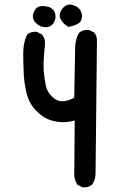

<svg xmlns="http://www.w3.org/2000/svg" viewBox="-20 -803 540 827"><path d="M334.5 3.4 314.9 -6.3 313.5 -7.3 312.5 -8.8Q309.1 -14.2 306.4 -20Q303.7 -25.9 302.2 -32Q300.8 -38.1 299.8 -44.4V-44.9L301.8 -284.2Q294.4 -282.2 287.8 -280.8Q281.2 -279.3 274.7 -278.3Q268.1 -277.3 262 -277.1Q255.9 -276.9 249.8 -276.9Q243.7 -276.9 237.8 -277.3Q205.6 -280.3 180.2 -292.5Q167.5 -298.8 154.8 -308.8Q142.1 -318.8 129.4 -333Q104 -361.3 93.8 -403.8Q84 -445.3 82 -488.8Q80.1 -532.2 80.1 -574.7Q80.1 -618.7 96.2 -652.8L96.7 -653.8L97.7 -654.8Q113.3 -668 137.2 -666H138.2L139.2 -665.5L158.7 -655.8L159.7 -655.3L160.6 -654.3Q175.8 -636.7 173.8 -612.8Q169.4 -571.3 168.2 -541.7Q167 -512.2 168.5 -495.6Q171.9 -460.9 177.7 -432.6Q183.1 -406.2 206.1 -385.3Q228.5 -364.3 254.4 -367.2Q279.3 -369.6 299.8 -382.8L303.7 -603.5V-604Q305.7 -634.3 319.8 -661.1L320.8 -662.1L321.8 -663.1Q338.9 -675.8 362.8 -673.8H363.8L364.7 -673.3L384.3 -663.6L385.7 -663.1L386.2 -662.1Q399.4 -646.5 397.5 -622.6L391.6 -56.6Q391.6 -29.3 377 -8.3L376.5 -7.8L376 -7.3Q360.4 5.9 336.4 3.9H335.4ZM163.1 -687.5Q148.4 -689.9 132.8 -706.1Q116.2 -723.1 124.5 -747.1Q132.3 -770.5 150.4 -775.4Q167 -779.3 188.5 -773.4Q211.9 -766.6 217.8 -743.2Q219.2 -735.4 219 -728.3Q218.8 -721.2 216.1 -714.4Q213.4 -707.5 209 -701.2Q193.8 -681.2 163.1 -687.5ZM272.5 -688.5Q251.5 -700.7 241.2 -720.7Q230.5 -741.7 248.5 -765.6Q267.6 -790 295.4 -780.8Q321.8 -772.5 329.6 -751.5Q331.5 -746.6 332.5 -741.7Q333.5 -736.8 333.3 -731.9Q333 -727.1 331.8 -722.4Q330.6 -717.8 328.6 -713.4Q319.3 -695.8 276.4 -687.5L274.4 -687Z"/></svg>

Font: NaikaiFont
Style: SemiBold
Weight: 600
Version: Version 1.89